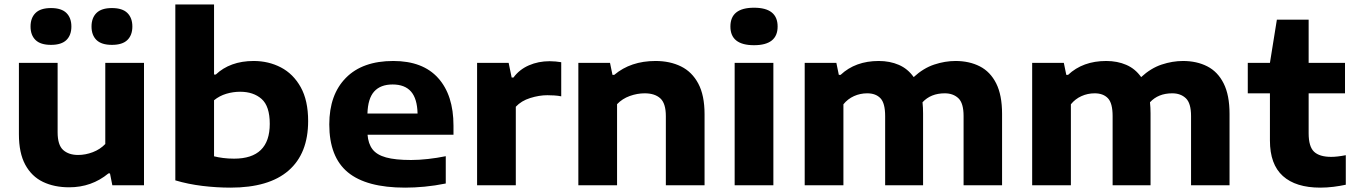

<svg xmlns="http://www.w3.org/2000/svg" viewBox="-20 -828 6057 858"><path d="M289 9Q222.5 9 172 -15.2Q121.5 -39.5 93 -91.8Q64.5 -144 64.5 -228V-547H237.5V-237Q237.5 -180 262.2 -157.8Q287 -135.5 329 -135.5Q362 -135.5 394.8 -148Q427.5 -160.5 450.5 -184.5V-547H623.5V0H482L471.5 -53H464.5Q389.5 9 289 9ZM480 -627.5Q433.5 -627.5 411.2 -649.2Q389 -671 389 -709.5Q389 -748 411.2 -770Q433.5 -792 480 -792Q527 -792 549.2 -770Q571.5 -748 571.5 -709.5Q571.5 -671 549.2 -649.2Q527 -627.5 480 -627.5ZM208 -627.5Q161 -627.5 138.8 -649.2Q116.5 -671 116.5 -709.5Q116.5 -748 138.8 -770Q161 -792 208 -792Q254.5 -792 276.8 -770Q299 -748 299 -709.5Q299 -671 276.8 -649.2Q254.5 -627.5 208 -627.5Z M1010 10.5Q948.5 10.5 884.5 2.8Q820.5 -5 763.5 -22V-808H936.5V-495H944.5Q975.5 -524.5 1018 -540Q1060.5 -555.5 1113.5 -555.5Q1180 -555.5 1235.2 -526.8Q1290.5 -498 1323.8 -438.5Q1357 -379 1357 -287Q1357 -142 1269.5 -65.8Q1182 10.5 1010 10.5ZM1026 -119Q1185.5 -119 1185.5 -274.5Q1185.5 -353.5 1149 -385.8Q1112.5 -418 1053 -418Q1022 -418 991.5 -409Q961 -400 936.5 -380V-129.5Q954 -125 976.8 -122Q999.5 -119 1026 -119Z M1790.5 10.5Q1617.5 10.5 1534.5 -58Q1451.5 -126.5 1451.5 -272Q1451.5 -405 1525.8 -480.2Q1600 -555.5 1737.5 -555.5Q1869.5 -555.5 1938 -479.2Q2006.5 -403 2006.5 -266.5V-226H1622.5Q1625.5 -186 1644.5 -161Q1663.5 -136 1705 -124.5Q1746.5 -113 1817 -113Q1852 -113 1892.5 -117.5Q1933 -122 1972 -130V-8Q1922.5 2 1877.2 6.2Q1832 10.5 1790.5 10.5ZM1734.5 -450.5Q1680.5 -450.5 1652.2 -419.2Q1624 -388 1622 -320.5H1846Q1844.5 -387 1816.8 -418.8Q1789 -450.5 1734.5 -450.5Z M2112 0V-547H2253L2266.5 -481.5H2274.5Q2301 -517.5 2343.5 -536Q2386 -554.5 2436 -554.5Q2450 -554.5 2463.2 -553.2Q2476.5 -552 2488 -550V-397.5Q2473.5 -400.5 2457 -401.5Q2440.5 -402.5 2426 -402.5Q2389.5 -402.5 2349.5 -390Q2309.5 -377.5 2285 -351V0Z M2564.5 0V-547H2706L2717 -493.5H2725Q2798.5 -555.5 2909.5 -555.5Q2974 -555.5 3023.2 -531.2Q3072.5 -507 3100.5 -454.5Q3128.5 -402 3128.5 -317.5V0H2955.5V-309Q2955.5 -366 2930.8 -388.5Q2906 -411 2861 -411Q2827.5 -411 2794.2 -399Q2761 -387 2737.5 -362.5V0Z M3263 0V-547H3436V0ZM3349.5 -626Q3244 -626 3244 -709.5Q3244 -793.5 3349.5 -793.5Q3455 -793.5 3455 -709.5Q3455 -626 3349.5 -626Z M3576 0V-547H3717.5L3728.5 -493.5H3736.5Q3802.5 -555.5 3907 -555.5Q3956.5 -555.5 3996.5 -538.2Q4036.5 -521 4063 -483.5Q4106.5 -523.5 4154.8 -539.5Q4203 -555.5 4250 -555.5Q4311.5 -555.5 4358.5 -531.5Q4405.5 -507.5 4431.8 -455.2Q4458 -403 4458 -319V0H4286V-309.5Q4286 -367 4262.8 -389Q4239.5 -411 4202 -411Q4139.5 -411 4102.5 -371Q4105 -347.5 4105 -321V0H3935.5V-309.5Q3935.5 -367 3914.5 -389Q3893.5 -411 3855.5 -411Q3824 -411 3796.2 -398.5Q3768.5 -386 3749 -362V0Z M4592.5 0V-547H4734L4745 -493.5H4753Q4819 -555.5 4923.5 -555.5Q4973 -555.5 5013 -538.2Q5053 -521 5079.5 -483.5Q5123 -523.5 5171.2 -539.5Q5219.5 -555.5 5266.5 -555.5Q5328 -555.5 5375 -531.5Q5422 -507.5 5448.2 -455.2Q5474.5 -403 5474.5 -319V0H5302.5V-309.5Q5302.5 -367 5279.2 -389Q5256 -411 5218.5 -411Q5156 -411 5119 -371Q5121.5 -347.5 5121.5 -321V0H4952V-309.5Q4952 -367 4931 -389Q4910 -411 4872 -411Q4840.5 -411 4812.8 -398.5Q4785 -386 4765.5 -362V0Z M5880 10.5Q5770.5 10.5 5712.8 -41.5Q5655 -93.5 5655 -200V-411H5556V-547H5655L5686 -740H5828V-547H5990.5V-411H5828V-232.5Q5828 -173 5852.2 -150Q5876.5 -127 5929 -127Q5955.5 -127 5994 -134.5V-2.5Q5969 3 5939 6.8Q5909 10.5 5880 10.5Z"/></svg>

Font: Encode Sans Expanded Expanded
Style: Bold
Weight: 700
Width: 7
Designer: Multiple Designers
Foundry: Impallari Type
Version: Version 3.000; ttfautohint (v1.8.3) -l 8 -r 50 -G 200 -x 14 